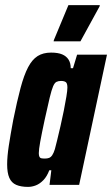

<svg xmlns="http://www.w3.org/2000/svg" viewBox="-20 -724 439 752"><path d="M90 8Q62 8 43.5 0Q25 -8 16.5 -27.5Q8 -47 8 -80Q8 -111 14.5 -153.5Q21 -196 32 -255Q47 -329 60.5 -379.5Q74 -430 90 -460.5Q106 -491 127.5 -504.5Q149 -518 180 -518Q207 -518 223.5 -511Q240 -504 248.5 -490.5Q257 -477 257 -457H266L282 -510H399L290 0H174L181 -57H173Q164 -33 150 -18.5Q136 -4 120.5 2Q105 8 90 8ZM156 -103Q165 -103 172 -105.5Q179 -108 184.5 -116Q190 -124 195 -140Q198 -151 204 -175.5Q210 -200 217 -230.5Q224 -261 230 -291Q236 -321 240 -345.5Q244 -370 244 -381Q244 -398 237.5 -402.5Q231 -407 219 -407Q209 -407 201.5 -403.5Q194 -400 188 -386Q182 -372 174.5 -341Q167 -310 155 -255Q143 -199 137.5 -168.5Q132 -138 132 -124Q132 -115 134.5 -110Q137 -105 142.5 -104Q148 -103 156 -103ZM190 -562 191 -567 248 -704H371L370 -699L295 -562Z"/></svg>

Font: Saira ExtraCondensed ExtraBold
Style: Italic
Weight: 800
Width: 2
Italic angle: -12°
Designer: Hector Gatti with collaboration of the Omnibus-Type team
Foundry: Omnibus-Type
Version: Version 1.101